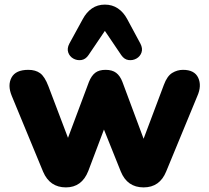

<svg xmlns="http://www.w3.org/2000/svg" viewBox="-20 -804 908 833"><path d="M589 -615Q600 -594 594 -576.5Q588 -559 572 -550Q556 -541 537.5 -543.5Q519 -546 506 -565L435 -670L364 -565Q351 -546 332.5 -543.5Q314 -541 298 -550Q282 -559 276 -576.5Q270 -594 281 -615L339 -721Q355 -751 379 -767.5Q403 -784 435 -784Q467 -784 491.5 -767.5Q516 -751 532 -721ZM266 9Q196 9 167 -59L31 -388Q12 -434 30 -467.5Q48 -501 103 -501Q134 -501 154 -486.5Q174 -472 190 -430L275 -206L366 -449Q377 -476 393.5 -488.5Q410 -501 438 -501Q467 -501 484 -488Q501 -475 511 -449L603 -202L691 -436Q705 -474 727 -487.5Q749 -501 774 -501Q824 -501 840 -466.5Q856 -432 836 -387L701 -60Q673 9 603 9Q532 9 504 -60L431 -242L363 -62Q335 9 266 9Z"/></svg>

Font: Chiron GoRound TC H
Style: Regular
Weight: 900
Designer: Ryoko NISHIZUKA 西塚涼子 (kana, bopomofo & ideographs); Paul D. Hunt (Latin, Greek & Cyrillic); Sandoll Communications 산돌커뮤니
Foundry: Adobe
Version: Version 1.000;hotconv 1.1.1;makeotfexe 2.6.0